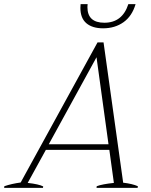

<svg xmlns="http://www.w3.org/2000/svg" viewBox="-52 -909 732 929"><path d="M337 -871Q337 -883 338 -889H372L371 -875Q371 -799 453 -799Q540 -799 569 -889H604Q587 -831 545.5 -801.5Q504 -772 447 -772Q395 -772 366 -796.5Q337 -821 337 -871ZM615 -8 614 0H415L416 -8Q442 -18 499 -24L477 -184H170L82 -24Q136 -18 157 -7L156 0H-32L-31 -8Q4 -20 48 -26L420 -704H449L544 -25Q588 -20 615 -8ZM473 -211 415 -632 184 -211Z"/></svg>

Font: Trirong ExtraLight
Style: Italic
Weight: 275
Italic angle: -12°
Designer: Katatrad Team
Foundry: CadsonDemak
Version: Version 1.003